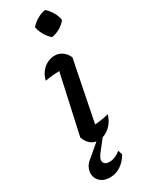

<svg xmlns="http://www.w3.org/2000/svg" viewBox="-242 -770 780 1015"><g transform="rotate(-30 147.5 -262.5)"><path d="M161 -28 141 -73Q172 -75 200 -78.5Q228 -82 255 -89Q247 -60 230 -38.5Q213 -17 190.5 -5Q168 7 144 7Q119 7 98.5 -9Q78 -25 68 -55L158 -463L172 -416Q138 -415 112.5 -413Q87 -411 60 -406Q67 -435 83 -455.5Q99 -476 121 -487Q143 -498 167 -498Q191 -498 211.5 -484Q232 -470 244 -443ZM244 -732Q264 -714 278 -690Q292 -666 295 -641Q279 -621 255 -607Q231 -593 205 -589Q185 -605 171 -629.5Q157 -654 152 -680Q170 -700 194 -714Q218 -728 244 -732ZM101 207Q68 207 48 192.5Q28 178 22 155.5Q16 133 25.5 108.5Q35 84 62 65L164 -22H191L121 67Q98 95 103.5 114.5Q109 134 139 134Q156 134 173.5 126.5Q191 119 207 106L215 133Q195 168 165 187.5Q135 207 101 207Z"/></g></svg>

Font: Piazzolla Thin SemiBold
Style: Italic
Weight: 600
Italic angle: -11.3°
Version: Version 2.005